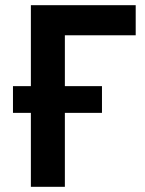

<svg xmlns="http://www.w3.org/2000/svg" viewBox="-20 -720 559 740"><path d="M99 0H230V-285H373V-388H230V-584H503V-700H99V-388H30V-285H99Z"/></svg>

Font: Fixel Display SemiBold
Style: Regular
Weight: 600
Designer: AlfaBravo + MacPaw
Foundry: Kyrylo Tkachov, Marchela Mozhyna, Serhii Makarenko, Maria Weinstein, Zakhar Kryvoshyya
Version: Version 1.211